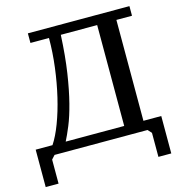

<svg xmlns="http://www.w3.org/2000/svg" viewBox="-123 -809 1015 1081"><g transform="rotate(-15 384.5 -269.0)"><path d="M729 -644H638V-56H742V162H667V22L647 0H105L85 22V162H10V-56H108Q136 -98 161 -164Q186 -230 204.5 -308.5Q223 -387 234 -473.5Q245 -560 245 -644H137V-700H729ZM526 -56V-644H314Q308 -521 293.5 -425.5Q279 -330 260.5 -258Q242 -186 221.5 -136.5Q201 -87 185 -56Z"/></g></svg>

Font: PT Serif Caption
Style: Regular
Weight: 400
Designer: A.Korolkova, O.Umpeleva, V.Yefimov
Foundry: ParaType Ltd
Version: Version 1.000W OFL